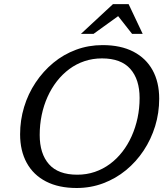

<svg xmlns="http://www.w3.org/2000/svg" viewBox="-20 -930 833 960"><path d="M178.5 -255Q178.5 -161.5 224.8 -109Q271 -56.5 366.5 -56.5Q413 -56.5 454 -70.5Q495 -84.5 529.5 -110Q564 -135.5 591.5 -170.8Q619 -206 638.2 -249Q657.5 -292 667.8 -340.2Q678 -388.5 678 -440Q678 -533 631.5 -585.5Q585 -638 490 -638Q443.5 -638 402.5 -624.2Q361.5 -610.5 326.8 -584.8Q292 -559 264.5 -523.8Q237 -488.5 217.8 -445.8Q198.5 -403 188.5 -354.8Q178.5 -306.5 178.5 -255ZM776 -436.5Q776 -365.5 755.8 -299.5Q735.5 -233.5 698.2 -177.2Q661 -121 609.8 -79Q558.5 -37 496 -13.5Q433.5 10 363.5 10Q273 10 209.8 -22.8Q146.5 -55.5 113.5 -116Q80.5 -176.5 80.5 -258.5Q80.5 -329 100.5 -395Q120.5 -461 158 -517.2Q195.5 -573.5 246.5 -615.8Q297.5 -658 360 -681.2Q422.5 -704.5 493 -704.5Q583.5 -704.5 646.8 -671.8Q710 -639 743 -579Q776 -519 776 -436.5ZM384.5 -760.5 545 -909.5H623L693.5 -760.5H640.5L563.5 -858.5H583.5L447.5 -760.5Z"/></svg>

Font: Newsreader 10pt
Style: Italic
Weight: 400
Italic angle: -17°
Version: Version 1.003